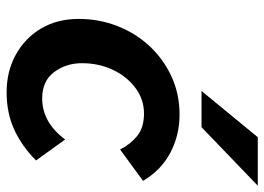

<svg xmlns="http://www.w3.org/2000/svg" viewBox="-132 -670 817 594"><g transform="rotate(90 277.0 -372.5)"><path d="M411 -165 476 -75Q433 -32 381.5 -8Q330 16 265 16Q200 16 148.5 -12.5Q97 -41 67.5 -91Q38 -141 38 -207Q38 -270 60 -326.5Q82 -383 122 -426Q162 -469 216 -494Q270 -519 334 -519Q398 -519 452 -490.5Q506 -462 539 -406L442 -335Q426 -367 400 -388Q374 -409 331 -409Q287 -409 251.5 -382.5Q216 -356 195.5 -312.5Q175 -269 175 -217Q175 -168 202.5 -131Q230 -94 284 -94Q358 -94 411 -165ZM261 -587 404 -761H554L373 -587Z"/></g></svg>

Font: Wix Madefor Text
Style: Bold Italic
Weight: 700
Italic angle: -12°
Designer: Dalton Maag Ltd
Foundry: Dalton Maag Ltd
Version: Version 3.100